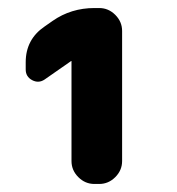

<svg xmlns="http://www.w3.org/2000/svg" viewBox="-20 -750 440 478"><path d="M227 -730Q250 -730 267 -713Q284 -696 284 -673V-349Q284 -326 267 -309Q250 -292 227 -292H215Q192 -292 175 -309Q158 -326 158 -349V-598H157L91 -552Q76 -542 60 -550.5Q44 -559 44 -577V-595Q44 -652 91 -684L111 -698Q157 -730 215 -730Z"/></svg>

Font: Rounded Mplus 1c Black
Style: Regular
Weight: 900
Version: Version 1.059.20150529